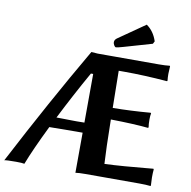

<svg xmlns="http://www.w3.org/2000/svg" viewBox="-91 -933 1023 1026"><g transform="rotate(10 420.5 -420.0)"><path d="M623 -842.8Q663.1 -814.9 680.2 -762.2L672.9 -748L521 -704.1Q490.2 -695.3 481.9 -694.8Q476.1 -694.8 470.9 -703.9Q465.8 -712.9 465.8 -720.2Q465.8 -734.4 481 -744.1ZM205.1 -213.4Q139.6 -79.6 107.9 2.9Q95.7 0 63 0Q11.2 0 -1 2.9Q179.7 -343.3 356.9 -647.5L392.1 -645H439.9H478H722.2Q758.3 -645 782.2 -647.9L784.2 -645Q782.2 -617.2 782.2 -604Q782.2 -584 784.2 -567.9L782.2 -564Q654.8 -574.2 548.8 -574.2Q531.2 -574.2 518.1 -574.2Q518.6 -553.2 521 -373Q618.2 -374 725.1 -382.8L728 -379.9Q725.1 -366.7 725.1 -347.2Q725.1 -318.4 728 -304.2L725.1 -300.8Q649.4 -308.6 522 -310.5Q524.4 -150.4 529.3 -70.8Q574.2 -72.3 639.9 -77.4Q705.6 -82.5 749 -86.9L792 -90.8L793.9 -86.9Q792 -70.8 792 -43.9Q792 -27.8 793.9 0L792 2.9Q768.1 0 731.9 0H535.2H523.4H439.9Q401.9 0 384.8 2.9Q384.8 -4.4 385.7 -214.8Q361.8 -214.8 350.1 -214.8Q282.2 -214.8 205.1 -213.4ZM385.7 -269.5Q386.2 -426.8 386.7 -533.7H374.5Q303.2 -407.7 233.9 -270.5Q246.6 -270.5 271 -270Q295.4 -269.5 314.5 -269.3Q333.5 -269 345.2 -269Q363.8 -269 385.7 -269.5Z"/></g></svg>

Font: Linux Biolinum O
Style: Bold
Weight: 700
Designer: Philipp H. Poll
Foundry: Philipp H. Poll
Version: Version 1.3.2